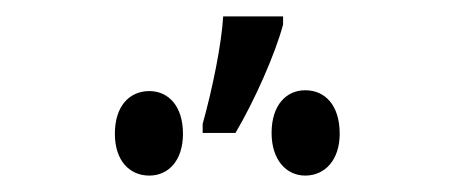

<svg xmlns="http://www.w3.org/2000/svg" viewBox="-20 -809 555 234"><path d="M325 -789H252C250 -755 239 -701 227 -658V-647H267C290 -686 315 -742 325 -779ZM352 -699C329 -699 311 -681 311 -647C311 -614 329 -595 352 -595C376 -595 394 -614 394 -646C394 -681 376 -699 352 -699ZM162 -698C138 -698 120 -680 120 -646C120 -613 138 -595 162 -595C185 -595 203 -613 203 -646C203 -680 185 -698 162 -698Z"/></svg>

Font: Noto Sans UI Condensed
Style: Regular
Weight: 400
Width: 3
Designer: Monotype Design Team
Foundry: Monotype Imaging Inc.
Version: Version 1.901